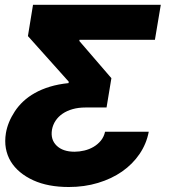

<svg xmlns="http://www.w3.org/2000/svg" viewBox="-20 -565 705 777"><path d="M3.9 -26.3Q11.4 -70.7 39.8 -114Q54 -135.7 74.2 -154.7Q94.5 -173.7 121.3 -188.7Q148.1 -203.8 182 -214.1Q215.9 -224.4 257.5 -228.7L258.2 -234.4L93 -419L113.6 -545.5H630.7L606.9 -403.8H301.8L301.1 -399.1L430.8 -248.6L411.2 -130H326Q297.6 -130 274.1 -123.4Q250.7 -116.8 233.3 -104.9Q215.9 -93 204.9 -76.5Q193.9 -60 190.3 -39.8Q183.9 0 209.2 24.5Q234.4 49 281.6 49Q301.1 49 321.2 44.2Q341.3 39.4 358.3 29.5Q375.4 19.5 388 4.3Q400.6 -11 405.2 -32H582Q572.8 17 544.7 58.2Q516.7 99.4 474.1 129.1Q431.5 158.7 376.6 175.2Q321.7 191.8 258.5 191.8Q174.4 191.8 115.1 164.8Q84.5 150.9 61.3 131.6Q38 112.2 23.4 88.1Q8.9 63.9 3.7 35.2Q-1.4 6.4 3.9 -26.3Z"/></svg>

Font: Inter P Extra Bold
Style: Italic
Weight: 800
Italic angle: 9.39999°
Designer: Rasmus Andersson
Foundry: rsms
Version: Version 3.018;git-588b23468